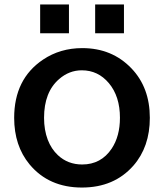

<svg xmlns="http://www.w3.org/2000/svg" viewBox="-20 -801 740 866"><path d="M161.1 -780.8H291V-650.9H161.1ZM409.2 -780.8H539.1V-650.9H409.2ZM351.1 -584Q485.4 -584 572.8 -492.7Q655.8 -406.2 655.8 -269.5Q655.8 -138.7 581.5 -53.7Q494.6 44.9 349.6 44.9Q200.2 44.9 113.3 -59.6Q43.9 -143.6 43.9 -269.5Q43.9 -444.8 174.3 -532.2Q251.5 -584 351.1 -584ZM349.1 -483.9Q292 -483.9 246.6 -444.3Q178.7 -385.7 178.7 -269.5Q178.7 -214.8 195.3 -170.9Q211.4 -128.9 241.2 -101.1Q286.1 -59.1 350.6 -59.1Q436 -59.1 483.9 -130.9Q521 -187 521 -270Q521 -366.2 471.2 -425.8Q422.4 -483.9 349.1 -483.9Z"/></svg>

Font: FORM UDPGothic
Style: Bold
Weight: 700
Foundry: Pronama LLC
Version: Version 1.051